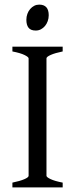

<svg xmlns="http://www.w3.org/2000/svg" viewBox="-20 -819 338 839"><path d="M34.2 0V-21Q67.4 -27.8 86.2 -35.9Q105 -43.9 105 -50.8V-564Q105 -569.8 87.2 -578.6Q69.3 -587.4 34.2 -594.2V-615.2H253.9V-594.2Q220.7 -587.4 201.9 -579.1Q183.1 -570.8 183.1 -564V-50.8Q183.1 -44.9 200.9 -36.4Q218.8 -27.8 253.9 -21V0ZM192.9 -752.4Q192.9 -738.8 188.5 -726.6Q184.1 -714.4 176.5 -705.3Q168.9 -696.3 158.7 -690.9Q148.4 -685.5 136.2 -685.5Q114.3 -685.5 104.7 -697.8Q95.2 -710 95.2 -732.4Q95.2 -746.1 99.6 -758.3Q104 -770.5 111.8 -779.5Q119.6 -788.6 129.6 -793.7Q139.6 -798.8 151.4 -798.8Q192.9 -798.8 192.9 -752.4Z"/></svg>

Font: Noto Serif Devanagari
Style: Bold
Weight: 700
Designer: Monotype Design Team
Foundry: Monotype Imaging Inc.
Version: Version 1.01